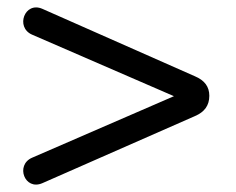

<svg xmlns="http://www.w3.org/2000/svg" viewBox="-20 -548 640 521"><path d="M509 -233C535 -244 548 -262 548 -288C548 -313 535 -330 509 -341L95 -524C47 -545 21 -474 67 -454L452 -287L67 -120C21 -100 47 -30 95 -51Z"/></svg>

Font: Nunito SemiBold
Style: Regular
Weight: 600
Designer: Vernon Adams
Foundry: Vernon Adams
Version: Version 3.602